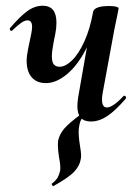

<svg xmlns="http://www.w3.org/2000/svg" viewBox="-20 -415 480 670"><path d="M73 -203Q73 -219 78 -244L89 -297Q92 -312 92 -321Q92 -344 76 -344Q66 -344 53.5 -335Q41 -326 23 -309Q21 -307 20 -307Q17 -307 15 -310.5Q13 -314 15 -317Q49 -357 75 -376Q101 -395 129 -395Q177 -395 177 -336Q177 -317 173 -297L167 -267Q161 -236 161 -219Q161 -198 168 -190Q175 -182 188 -182Q208 -182 231 -204Q254 -226 274 -269.5Q294 -313 305 -374L324 -373Q309 -299 279.5 -242.5Q250 -186 213 -155.5Q176 -125 140 -125Q108 -125 90.5 -145.5Q73 -166 73 -203ZM250 -44Q250 -59 253 -77L305 -374Q310 -394 361 -394Q378 -394 386 -391.5Q394 -389 394 -386L390 -365Q380 -318 379 -312L338 -89Q336 -80 336 -67Q336 -40 353 -40Q374 -40 411 -80Q412 -81 414 -81Q417 -81 419 -77.5Q421 -74 419 -71Q383 -29 354.5 -10Q326 9 297 9Q250 9 250 -44ZM162 225Q176 214 181.5 204Q187 194 190 180Q192 164 186 134Q182 108 182 93Q182 81 183 75Q188 53 204 34Q220 15 262 -16L266 -18Q270 -18 271.5 -14.5Q273 -11 270 -8Q263 1 260 9.5Q257 18 255 34Q253 56 259 93Q263 117 263 126Q263 135 262 139Q259 162 240 183Q221 204 167 234Q165 236 162 231Q159 226 162 225Z"/></svg>

Font: Cormorant Garamond
Style: Bold Italic
Weight: 700
Italic angle: -10°
Designer: Christian Thalmann (Catharsis Fonts)
Foundry: Catharsis Fonts
Version: Version 4.000